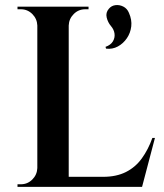

<svg xmlns="http://www.w3.org/2000/svg" viewBox="-20 -726 638 746"><path d="M247 -700V0H125V-700ZM512 -39 529 0H244V-39ZM582 -190 532 0H345L381 -39Q432 -39 469 -57.5Q506 -76 531 -110.5Q556 -145 572 -190ZM128 -73V0H48V-10Q48 -10 54.5 -10Q61 -10 61 -10Q87 -10 105.5 -28.5Q124 -47 125 -73ZM128 -627H125Q124 -653 105.5 -671.5Q87 -690 61 -690Q61 -690 54.5 -690Q48 -690 48 -690V-700H128ZM244 -627V-700H324V-690Q323 -690 317 -690Q311 -690 311 -690Q285 -690 266.5 -671.5Q248 -653 247 -627ZM403 -692Q413 -704 428.5 -706Q444 -708 459 -700.5Q474 -693 481 -676Q493 -649 490 -623.5Q487 -598 473 -577.5Q459 -557 438 -545.5Q417 -534 392 -537L390 -544Q410 -551 418.5 -565Q427 -579 425 -595Q423 -611 411 -625Q399 -639 394.5 -658Q390 -677 403 -692Z"/></svg>

Font: Cinzel SemiBold
Style: Regular
Weight: 600
Designer: Natanael Gama
Version: Version 2.000